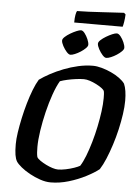

<svg xmlns="http://www.w3.org/2000/svg" viewBox="-66 -1103 828 1153"><g transform="rotate(5 348.0 -526.5)"><path d="M283 0Q253 0 219.5 -11.5Q186 -23 156 -39.5Q126 -56 103.5 -74.5Q81 -93 72 -107Q63 -122 59 -146.5Q55 -171 55 -211Q55 -241 61 -281.5Q67 -322 77 -368.5Q87 -415 100 -460Q113 -505 128 -543.5Q143 -582 159 -608Q185 -627 222 -647Q259 -667 301.5 -683.5Q344 -700 388.5 -710Q433 -720 476 -720Q500 -720 529 -712Q558 -704 586.5 -691Q615 -678 637.5 -661.5Q660 -645 671 -629Q679 -611 683 -585Q687 -559 687 -528Q687 -491 680.5 -446Q674 -401 663 -353Q652 -305 637 -258.5Q622 -212 605.5 -172.5Q589 -133 571 -105Q542 -82 494.5 -57.5Q447 -33 392 -16.5Q337 0 283 0ZM320 -81Q341 -81 367.5 -86.5Q394 -92 417 -100Q440 -108 452 -115Q468 -140 483 -178.5Q498 -217 511.5 -263.5Q525 -310 535 -358Q545 -406 551 -451Q557 -496 557 -532Q557 -544 556.5 -555Q556 -566 554 -574Q551 -582 537.5 -592Q524 -602 504.5 -612Q485 -622 465 -628.5Q445 -635 429 -635Q408 -635 381.5 -631.5Q355 -628 330 -622.5Q305 -617 286 -610Q267 -578 249 -527Q231 -476 217 -418Q203 -360 194.5 -304Q186 -248 186 -205Q186 -188 187 -172.5Q188 -157 191 -145Q196 -135 212 -124Q228 -113 248 -103Q268 -93 287.5 -87Q307 -81 320 -81ZM551 -774Q541 -774 528 -788.5Q515 -803 504.5 -822.5Q494 -842 494 -855Q494 -865 507 -877Q520 -889 538.5 -900Q557 -911 574.5 -918.5Q592 -926 602 -926Q613 -926 625 -911Q637 -896 645.5 -876.5Q654 -857 654 -843Q654 -834 642 -822Q630 -810 613 -799Q596 -788 579 -781Q562 -774 551 -774ZM335 -774Q325 -774 312 -788.5Q299 -803 288.5 -822.5Q278 -842 278 -855Q278 -865 291 -877Q304 -889 322.5 -900Q341 -911 359 -918.5Q377 -926 386 -926Q397 -926 408.5 -911Q420 -896 428.5 -876.5Q437 -857 437 -843Q437 -834 425 -822Q413 -810 396 -799Q379 -788 362 -781Q345 -774 335 -774ZM341 -969Q341 -997 344.5 -1015.5Q348 -1034 352 -1039Q382 -1039 422.5 -1041Q463 -1043 505 -1045.5Q547 -1048 581.5 -1050Q616 -1052 634 -1053L644 -1044Q643 -1020 639.5 -998.5Q636 -977 633 -969Z"/></g></svg>

Font: Texturina Medium 12pt
Style: Bold Italic
Weight: 700
Italic angle: -11°
Version: Version 1.002